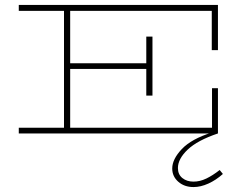

<svg xmlns="http://www.w3.org/2000/svg" viewBox="-20 -540 1012 777"><path d="M56 0V-23H239V-496H56V-520H862V-337H837V-496H264V-284H572V-392H597V-153H572V-261H264V-23H838V-183H862V0ZM763 217Q726 217 701.5 195.5Q677 174 677 142Q677 104 716 63Q755 22 838 -4L862 0Q779 28 739.5 65.5Q700 103 700 140Q700 166 718 180.5Q736 195 763 195Q789 195 815 182.5Q841 170 869 148L882 164Q854 189 823 203Q792 217 763 217Z"/></svg>

Font: Padyakke Expanded One
Style: Regular
Weight: 400
Designer: James Puckett
Foundry: Dunwich Type Founders
Version: Version 1.500; ttfautohint (v1.8.4.7-5d5b)